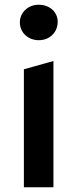

<svg xmlns="http://www.w3.org/2000/svg" viewBox="-20 -792 328 812"><path d="M144 -622C191 -622 224 -656 224 -700C224 -741 190 -772 144 -772C98 -772 64 -739 64 -697C64 -655 98 -622 144 -622ZM81 -499V0H206V-534Z"/></svg>

Font: Talent
Style: Bold
Weight: 600
Designer: Mike Powis
Version: Version 1.001;hotconv 1.0.109;makeotfexe 2.5.65596